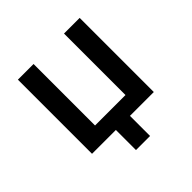

<svg xmlns="http://www.w3.org/2000/svg" viewBox="-172 -660 945 945"><g transform="rotate(-45 300.0 -188.0)"><path d="M85 -516H194V-88H406V-516H515V0H349V140H251V0H85Z"/></g></svg>

Font: IBM Plaex Mono Medium
Style: Regular
Weight: 500
Designer: Mike Abbink, Paul van der Laan, Pieter van Rosmalen
Foundry: Bold Monday
Version: Version 2.003